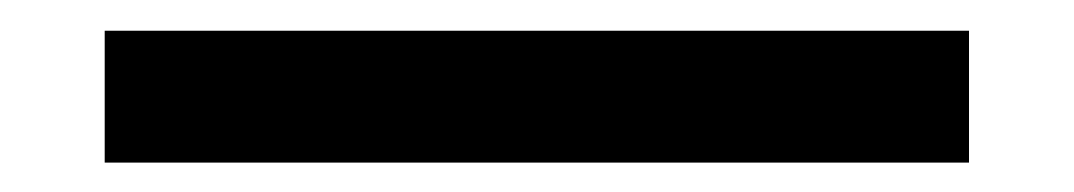

<svg xmlns="http://www.w3.org/2000/svg" viewBox="-20 85 716 128"><path d="M626 193.4Q626 193.4 626 149.4Q626 105.5 626 105.5Q626 105.5 551.8 105.5Q477.5 105.5 380.9 105.5Q339.8 105.5 297.9 105.5Q256.8 105.5 218.8 105.5Q147.5 105.5 98.6 105.5Q49.8 105.5 49.8 105.5Q49.8 105.5 49.8 149.4Q49.8 193.4 49.8 193.4Q49.8 193.4 124 193.4Q198.2 193.4 294.9 193.4Q371.1 193.4 446.3 193.4Q521.5 193.4 570.3 193.4Q595.7 193.4 611.3 193.4Q626 193.4 626 193.4Z"/></svg>

Font: umazing
Style: Display
Weight: 400
Designer: umazing